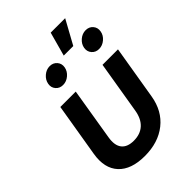

<svg xmlns="http://www.w3.org/2000/svg" viewBox="-258 -1007 1127 1127"><g transform="rotate(-45 305.5 -443.5)"><path d="M259.3 8.8Q147 8.8 93 -49.3Q39.1 -107.4 56.2 -211.9L111.8 -545.9H239.7L186 -219.7Q176.3 -161.1 200 -130.9Q223.6 -100.6 277.3 -100.6Q331.1 -100.6 364.5 -130.9Q397.9 -161.1 407.7 -219.7L461.9 -545.9H590.3L534.7 -211.9Q517.6 -107.4 444.3 -49.3Q371.1 8.8 259.3 8.8ZM339.4 -745.1 380.4 -894.5H500.5L418.5 -745.1ZM513.7 -625.5Q485.4 -625.5 468.5 -645.3Q451.7 -665 456.1 -692.4Q460.9 -720.2 484.1 -740Q507.3 -759.8 535.6 -759.8Q564 -759.8 580.8 -740Q597.7 -720.2 592.8 -692.4Q588.4 -665 565.2 -645.3Q542 -625.5 513.7 -625.5ZM214.8 -625.5Q186.5 -625.5 169.7 -645.3Q152.8 -665 157.7 -692.4Q162.6 -720.2 185.8 -740Q209 -759.8 236.8 -759.8Q265.1 -759.8 282.2 -740Q299.3 -720.2 294.4 -692.4Q289.6 -665 266.4 -645.3Q243.2 -625.5 214.8 -625.5Z"/></g></svg>

Font: Inter Semi Bold
Style: Italic
Weight: 600
Italic angle: -9.39999°
Designer: Rasmus Andersson
Foundry: rsms
Version: Version 4.000;git-3c8e0fc